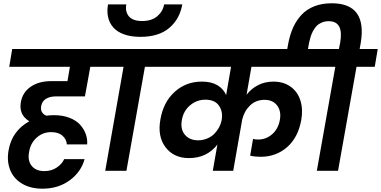

<svg xmlns="http://www.w3.org/2000/svg" viewBox="-20 -1038 2316 1167"><path d="M494.1 -70.8Q473.1 6.8 403.8 57.9Q334.5 108.9 237.8 108.9Q165 108.9 113.8 78.1Q62.5 47.4 41.5 -5.9Q20.5 -59.1 32.2 -125Q53.2 -243.2 158.2 -300.8Q92.8 -340.8 106.9 -418Q117.7 -477.5 167.2 -511.2Q216.8 -544.9 291 -544.9H390.1L404.8 -631.8H36.1L54.2 -740.2H681.2L662.1 -631.8H528.8L513.2 -544.9L496.1 -452.1H318.8Q284.7 -452.1 260 -437.7Q235.4 -423.3 230 -392.1Q226.6 -372.1 234.9 -357.2Q243.2 -342.3 261.2 -335Q285.6 -337.9 309.1 -337.9Q360.8 -337.9 401.6 -322.3Q442.4 -306.6 466.1 -280.8Q489.7 -254.9 501 -223.9Q512.2 -192.9 509.8 -160.2H386.2Q384.8 -190.4 360.4 -212.6Q335.9 -234.9 291 -234.9Q240.2 -234.9 202.9 -201.4Q165.5 -168 157.2 -116.2Q146.5 -63 172.1 -30.5Q197.8 2 250 2Q292.5 2 324.7 -19.5Q356.9 -41 370.1 -70.8Z M833.5 -814Q775.9 -814 733.6 -829.3Q691.4 -844.7 668.2 -871.6Q645 -898.4 637 -933.8Q628.9 -969.2 636.7 -1011.2H747.6Q739.7 -967.8 763.2 -939Q786.6 -910.2 844.7 -910.2Q901.4 -910.2 935.5 -939Q969.7 -967.8 977.5 -1011.2H1087.9Q1072.8 -922.9 1009 -868.4Q945.3 -814 833.5 -814ZM619.6 0 731 -631.8H620.6L638.7 -740.2H989.7L970.7 -631.8H860.8L748.5 0Z M1273.4 0 1301.3 -159.2Q1237.3 -77.1 1128.4 -77.1Q1036.1 -77.1 986.1 -143.1Q936 -209 955.1 -313Q973.1 -417.5 1041.7 -479.7Q1110.4 -542 1207 -542Q1264.2 -542 1301 -520.3Q1337.9 -498.5 1354.5 -460L1384.3 -631.8H931.2L949.2 -740.2H1966.3L1948.2 -631.8H1508.3L1478.5 -461.9Q1506.8 -499 1548.6 -520.5Q1590.3 -542 1642.1 -542Q1703.1 -542 1746.1 -511.2Q1789.1 -480.5 1805.9 -427Q1822.8 -373.5 1811 -308.1Q1791.5 -201.2 1724.4 -143.1Q1657.2 -85 1564.5 -85Q1529.8 -85 1500.5 -91.8L1518.1 -193.8Q1528.3 -189.9 1549.3 -189.9Q1597.2 -189.9 1634.3 -222.2Q1671.4 -254.4 1681.2 -310.1Q1690.4 -362.8 1664.3 -397Q1638.2 -431.2 1588.4 -431.2Q1535.2 -431.2 1499.8 -397Q1464.4 -362.8 1452.1 -311L1397.5 0ZM1185.1 -185.1Q1214.4 -185.5 1239.7 -196.3Q1265.1 -207 1282.2 -224.4Q1299.3 -241.7 1310.5 -262Q1321.8 -282.2 1326.2 -303.2L1327.1 -308.1Q1336.4 -358.4 1311.3 -395.3Q1286.1 -432.1 1228.5 -432.1Q1176.3 -432.1 1135.7 -398.2Q1095.2 -364.3 1085.4 -309.1Q1075.2 -252.9 1103.8 -219Q1132.3 -185.1 1185.1 -185.1Z M1720.7 -710.9 1731.9 -772.9Q1742.2 -827.6 1761.7 -870.8Q1781.2 -914.1 1812.5 -947.8Q1843.8 -981.4 1890.4 -999.8Q1937 -1018.1 1996.1 -1018.1Q2214.4 -1018.1 2171.9 -772.9L2166 -740.2H2275.9L2257.8 -631.8H2147L2034.7 0H1905.8L2018.1 -631.8H1906.7L1924.8 -740.2H2040L2047.9 -779.8Q2069.8 -909.2 1978 -909.2Q1954.6 -909.2 1935.5 -900.9Q1916.5 -892.6 1904.5 -880.4Q1892.6 -868.2 1882.8 -849.9Q1873 -831.5 1868.2 -815.4Q1863.3 -799.3 1858.9 -779.8L1846.7 -710.9Z"/></svg>

Font: SVN-Poppins SemiBold
Style: Italic
Weight: 600
Italic angle: -10°
Designer: Ninad Kale (Devanagari), Jonny Pinhorn (Latin)
Foundry: Indian Type Foundry
Version: Version 3.002 2017